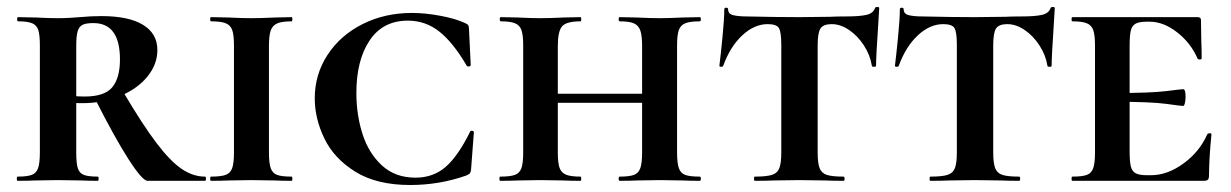

<svg xmlns="http://www.w3.org/2000/svg" viewBox="-20 -517 3520 549"><path d="M260 0Q230 0 213 -1L145 -2L80 -1Q62 0 30 0Q28 0 28 -6Q28 -12 30 -12Q58 -12 71 -17Q84 -22 89 -36.5Q94 -51 94 -81V-387Q94 -417 89.5 -431Q85 -445 72 -450.5Q59 -456 32 -456Q29 -456 29 -462Q29 -468 32 -468L81 -467Q121 -465 145 -465Q164 -465 180 -466Q196 -467 208 -468Q241 -471 270 -471Q348 -471 389 -446Q430 -421 430 -374Q430 -333 401.5 -298Q373 -263 323.5 -242.5Q274 -222 215 -222Q183 -222 160 -226L159 -248Q184 -241 222 -241Q279 -241 301 -267.5Q323 -294 323 -347Q323 -451 247 -451Q226 -451 216 -446Q206 -441 202 -427.5Q198 -414 198 -385V-81Q198 -50 202.5 -36Q207 -22 219.5 -17Q232 -12 260 -12Q262 -12 262 -6Q262 0 260 0ZM566 0H402Q387 0 347 -62.5Q307 -125 253 -232L333 -253Q388 -160 427.5 -108Q467 -56 499.5 -34Q532 -12 566 -12Q569 -12 569 -6Q569 0 566 0Z M814 -12Q816 -12 816 -6Q816 0 814 0Q783 0 766 -1L698 -2L633 -1Q615 0 583 0Q581 0 581 -6Q581 -12 583 -12Q612 -12 625.5 -17Q639 -22 644 -36.5Q649 -51 649 -81V-387Q649 -417 644 -431Q639 -445 625.5 -450.5Q612 -456 583 -456Q581 -456 581 -462Q581 -468 583 -468L633 -467Q673 -465 698 -465Q725 -465 767 -467L814 -468Q816 -468 816 -462Q816 -456 814 -456Q786 -456 772.5 -450Q759 -444 754 -429.5Q749 -415 749 -385V-81Q749 -51 754 -36.5Q759 -22 772 -17Q785 -12 814 -12Z M1310 -451Q1317 -448 1319 -444.5Q1321 -441 1321 -434L1326 -331Q1326 -328 1321 -327Q1316 -326 1314 -330Q1276 -395 1236.5 -426.5Q1197 -458 1146 -458Q1075 -458 1037 -401.5Q999 -345 999 -251Q999 -189 1016.5 -134Q1034 -79 1072 -44Q1110 -9 1168 -9Q1219 -9 1254.5 -40Q1290 -71 1324 -140Q1325 -144 1330 -143Q1335 -142 1335 -139L1327 -33Q1326 -25 1324 -22Q1322 -19 1313 -15Q1236 12 1153 12Q1057 12 996 -26Q935 -64 907.5 -121Q880 -178 880 -236Q880 -304 916.5 -360Q953 -416 1016.5 -448Q1080 -480 1158 -480Q1195 -480 1238.5 -472Q1282 -464 1310 -451Z M1752 -456Q1749 -456 1749 -462Q1749 -468 1752 -468L1800 -467Q1840 -465 1867 -465Q1891 -465 1933 -467L1981 -468Q1984 -468 1984 -462Q1984 -456 1981 -456Q1953 -456 1939.5 -450.5Q1926 -445 1921 -431Q1916 -417 1916 -387V-81Q1916 -51 1921 -36.5Q1926 -22 1939 -17Q1952 -12 1981 -12Q1984 -12 1984 -6Q1984 0 1981 0Q1950 0 1933 -1L1867 -2L1800 -1Q1783 0 1752 0Q1749 0 1749 -6Q1749 -12 1752 -12Q1780 -12 1793 -17Q1806 -22 1811 -36.5Q1816 -51 1816 -81V-385Q1816 -415 1811 -429.5Q1806 -444 1793 -450Q1780 -456 1752 -456ZM1523 -249H1862V-223H1523ZM1412 -456Q1409 -456 1409 -462Q1409 -468 1412 -468L1460 -467Q1500 -465 1525 -465Q1552 -465 1592 -467L1640 -468Q1642 -468 1642 -462Q1642 -456 1640 -456Q1600 -456 1587.5 -442Q1575 -428 1575 -385V-81Q1575 -51 1580 -37Q1585 -23 1598.5 -17.5Q1612 -12 1640 -12Q1642 -12 1642 -6Q1642 0 1640 0Q1609 0 1592 -1L1525 -2L1460 -1Q1442 0 1410 0Q1408 0 1408 -6Q1408 -12 1410 -12Q1439 -12 1452.5 -17Q1466 -22 1471 -36.5Q1476 -51 1476 -81V-387Q1476 -417 1471 -431Q1466 -445 1452.5 -450.5Q1439 -456 1412 -456Z M2048 -329Q2047 -326 2042 -326Q2037 -326 2037 -329Q2041 -361 2046 -412.5Q2051 -464 2051 -490Q2051 -495 2056.5 -495Q2062 -495 2062 -490Q2062 -477 2077 -473.5Q2092 -470 2115 -470Q2201 -468 2266 -468L2353 -469Q2370 -470 2399 -470Q2438 -470 2457.5 -474.5Q2477 -479 2482 -494Q2483 -497 2488.5 -497Q2494 -497 2494 -494L2491 -444Q2485 -356 2485 -329Q2485 -326 2479 -326Q2473 -326 2473 -329Q2468 -360 2450 -387.5Q2432 -415 2407.5 -431.5Q2383 -448 2358 -448Q2334 -448 2326 -435.5Q2318 -423 2318 -387V-81Q2318 -51 2323.5 -36.5Q2329 -22 2344 -17Q2359 -12 2392 -12Q2395 -12 2395 -6Q2395 0 2392 0Q2359 0 2340 -1L2265 -2L2192 -1Q2173 0 2138 0Q2136 0 2136 -6Q2136 -12 2138 -12Q2172 -12 2187.5 -17Q2203 -22 2208.5 -36.5Q2214 -51 2214 -81V-389Q2214 -426 2207 -437Q2200 -448 2175 -448Q2137 -448 2102.5 -416Q2068 -384 2048 -329Z M2550 -329Q2549 -326 2544 -326Q2539 -326 2539 -329Q2543 -361 2548 -412.5Q2553 -464 2553 -490Q2553 -495 2558.5 -495Q2564 -495 2564 -490Q2564 -477 2579 -473.5Q2594 -470 2617 -470Q2703 -468 2768 -468L2855 -469Q2872 -470 2901 -470Q2940 -470 2959.5 -474.5Q2979 -479 2984 -494Q2985 -497 2990.5 -497Q2996 -497 2996 -494L2993 -444Q2987 -356 2987 -329Q2987 -326 2981 -326Q2975 -326 2975 -329Q2970 -360 2952 -387.5Q2934 -415 2909.5 -431.5Q2885 -448 2860 -448Q2836 -448 2828 -435.5Q2820 -423 2820 -387V-81Q2820 -51 2825.5 -36.5Q2831 -22 2846 -17Q2861 -12 2894 -12Q2897 -12 2897 -6Q2897 0 2894 0Q2861 0 2842 -1L2767 -2L2694 -1Q2675 0 2640 0Q2638 0 2638 -6Q2638 -12 2640 -12Q2674 -12 2689.5 -17Q2705 -22 2710.5 -36.5Q2716 -51 2716 -81V-389Q2716 -426 2709 -437Q2702 -448 2677 -448Q2639 -448 2604.5 -416Q2570 -384 2550 -329Z M3046 -12Q3075 -12 3088 -17Q3101 -22 3106 -36.5Q3111 -51 3111 -81V-387Q3111 -417 3106 -431Q3101 -445 3087.5 -450.5Q3074 -456 3046 -456Q3044 -456 3044 -462Q3044 -468 3046 -468H3404Q3414 -468 3414 -460L3415 -398Q3416 -379 3416 -350Q3416 -347 3410.5 -347Q3405 -347 3404 -350Q3385 -394 3346 -424.5Q3307 -455 3267 -455H3260Q3238 -455 3227.5 -449.5Q3217 -444 3213.5 -430Q3210 -416 3210 -386V-85Q3210 -55 3213.5 -41Q3217 -27 3227.5 -21.5Q3238 -16 3260 -16H3271Q3318 -16 3364 -49.5Q3410 -83 3432 -133Q3434 -136 3439 -136Q3444 -136 3444 -133Q3437 -61 3437 -15Q3437 -7 3434 -3.5Q3431 0 3422 0H3046Q3044 0 3044 -6Q3044 -12 3046 -12ZM3166 -226V-251Q3271 -251 3314.5 -256.5Q3358 -262 3363 -262Q3370 -262 3370 -240Q3370 -230 3368 -222Q3366 -214 3363 -214Q3358 -214 3314.5 -220Q3271 -226 3166 -226Z"/></svg>

Font: Cormorant SC
Style: Bold
Weight: 700
Designer: Christian Thalmann (Catharsis Fonts)
Foundry: Catharsis Fonts
Version: Version 4.000